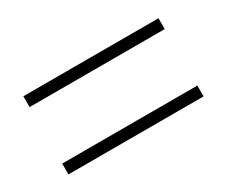

<svg xmlns="http://www.w3.org/2000/svg" viewBox="-53 -571 591 499"><g transform="rotate(-30 242.0 -321.0)"><path d="M444.5 -203.5H39V-236H444.5ZM444.5 -405.5H39V-438H444.5Z"/></g></svg>

Font: Argentum Novus ExtraLight
Style: Regular
Weight: 250
Designer: Julieta Ulanovsky (font) & Cristiano Sobral (main changes)
Foundry: Julieta Ulanovsky (font) & Cristiano Sobral (main changes)
Version: Version 3.00;November 27, 2020;FontCreator 13.0.0.2655 64-bi